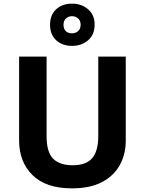

<svg xmlns="http://www.w3.org/2000/svg" viewBox="-20 -1025 796 1055"><path d="M671 -252Q671 -178 638.5 -118.5Q606 -59 540.5 -24.5Q475 10 375 10Q233 10 159 -62.5Q85 -135 85 -254V-714H236V-277Q236 -189 272 -153Q308 -117 379 -117Q453 -117 486.5 -156Q520 -195 520 -278V-714H671ZM376 -773Q322 -773 288.5 -804Q255 -835 255 -889Q255 -943 288.5 -974Q322 -1005 376 -1005Q428 -1005 464 -974Q500 -943 500 -890Q500 -835 464.5 -804Q429 -773 376 -773ZM376 -842Q396 -842 409.5 -854.5Q423 -867 423 -889Q423 -911 409.5 -923.5Q396 -936 376 -936Q356 -936 342.5 -923.5Q329 -911 329 -889Q329 -867 341 -854.5Q353 -842 376 -842Z"/></svg>

Font: Noto Sans New Tai Lue
Style: Bold
Weight: 700
Version: Version 2.003